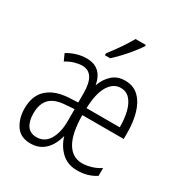

<svg xmlns="http://www.w3.org/2000/svg" viewBox="-179 -897 986 1040"><g transform="rotate(30 314.0 -377.5)"><path d="M434 -542Q487 -542 520 -509.5Q553 -477 568.5 -423.5Q584 -370 584 -306V-264H325Q326 -151 359 -94Q392 -37 454 -37Q479 -37 509 -45.5Q539 -54 566 -72V-23Q516 10 450 10Q390 10 351.5 -26Q313 -62 297 -117Q281 -55 245.5 -22.5Q210 10 158 10Q95 10 65.5 -34Q36 -78 36 -140Q36 -220 83 -262Q130 -304 213 -309L272 -312V-370Q272 -496 192 -496Q172 -496 146.5 -489Q121 -482 93 -465L74 -507Q98 -522 129 -532Q160 -542 194 -542Q288 -542 307 -440Q323 -485 354.5 -513.5Q386 -542 434 -542ZM434 -496Q387 -496 358 -448.5Q329 -401 326 -308H534Q534 -361 523.5 -403.5Q513 -446 490.5 -471Q468 -496 434 -496ZM220 -267Q152 -263 121.5 -231.5Q91 -200 91 -141Q91 -91 110.5 -63.5Q130 -36 169 -36Q220 -36 246.5 -81Q273 -126 273 -196V-271ZM433 -757Q418 -734 395 -705.5Q372 -677 347 -650.5Q322 -624 302 -606H269V-618Q300 -658 324 -693Q348 -728 369 -765H433Z"/></g></svg>

Font: Noto Sans ExtraCondensed Light
Style: Regular
Weight: 300
Width: 2
Designer: Monotype Design Team
Foundry: Monotype Imaging Inc.
Version: Version 2.013; ttfautohint (v1.8.4.7-5d5b)